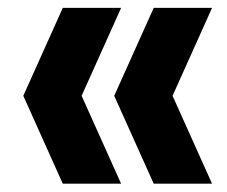

<svg xmlns="http://www.w3.org/2000/svg" viewBox="-20 -520 560 474"><path d="M135 -66.5 37.5 -283.5 135 -500.5H279L181.5 -283.5L279 -66.5ZM359.5 -66.5 262 -283.5 359.5 -500.5H503.5L406 -283.5L503.5 -66.5Z"/></svg>

Font: Encode Sans Condensed
Style: Bold
Weight: 700
Width: 3
Designer: Multiple Designers
Foundry: Impallari Type
Version: Version 2.000